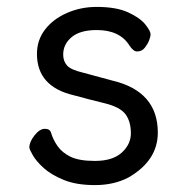

<svg xmlns="http://www.w3.org/2000/svg" viewBox="-20 -512 540 556"><path d="M255 24Q201 24 164.5 9Q128 -6 106.5 -25.5Q85 -45 75 -62.5Q65 -80 65 -85Q65 -101 80 -120Q95 -139 110 -139Q125 -139 128 -127Q134 -107 147 -88.5Q160 -70 184.5 -58Q209 -46 255 -46Q306 -46 332.5 -70Q359 -94 359 -126Q359 -160 343.5 -181Q328 -202 283 -213Q238 -224 194 -236Q87 -261 87 -356Q87 -396 110.5 -426.5Q134 -457 174 -474.5Q214 -492 260 -492Q317 -492 351.5 -476Q386 -460 401 -441Q416 -422 416 -413Q416 -406 412 -395.5Q408 -385 399.5 -374Q391 -363 377 -363Q366 -363 355 -380Q327 -425 260 -425Q212 -425 187.5 -404.5Q163 -384 163 -354Q163 -335 174 -322.5Q185 -310 219 -302L304 -279Q437 -248 437 -128Q437 -47 352 2Q310 24 255 24Z"/></svg>

Font: LXGW WenKai Mono Medium
Style: Regular
Weight: 500
Monospace: yes
Designer: LXGW / Fontworks Inc.
Foundry: LXGW / Fontworks Inc.
Version: Version 1.520; June 14, 2025